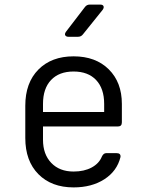

<svg xmlns="http://www.w3.org/2000/svg" viewBox="-20 -805 640 835"><path d="M300 10Q204 10 147 -47.5Q90 -105 90 -205V-345Q90 -445 147 -502.5Q204 -560 300 -560Q396 -560 453 -503.5Q510 -447 510 -353V-273Q510 -255 493 -255H167V-197Q167 -134 203 -96.5Q239 -59 300 -59Q346 -59 378.5 -76.5Q411 -94 423 -124Q430 -139 442 -139H487Q506 -139 504 -122Q489 -61 434 -25.5Q379 10 300 10ZM167 -318H433V-353Q433 -420 398 -457Q363 -494 300 -494Q237 -494 202 -457Q167 -420 167 -353ZM278 -645Q268 -645 264 -651Q260 -657 267 -667L349 -774Q357 -785 370 -785H416Q427 -785 430 -778.5Q433 -772 427 -763L341 -656Q333 -645 319 -645Z"/></svg>

Font: Pitagon Sans Mono Light
Style: Regular
Weight: 300
Monospace: yes
Designer: Travis Tran
Foundry: Pitagon
Version: Version 1.001; ttfautohint (v1.8.4.7-5d5b);gftools[0.9.26]